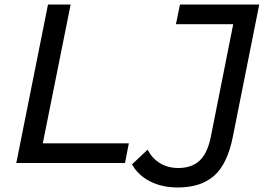

<svg xmlns="http://www.w3.org/2000/svg" viewBox="-20 -720 1177 848"><path d="M192 -700H292L169 -87H549L532 0H52ZM563 6 632 -59Q652 -20 687 1Q722 22 768 22Q826 22 861 -10Q896 -42 911 -115L1010 -613H757L775 -700H1125L1009 -119Q985 4 926 56Q867 108 766 108Q695 108 642.5 81Q590 54 563 6Z"/></svg>

Font: Montserrat Alternates Medium
Style: Italic
Weight: 500
Italic angle: -11.3°
Designer: Julieta Ulanovsky
Foundry: Julieta Ulanovsky
Version: Version 7.200